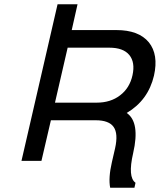

<svg xmlns="http://www.w3.org/2000/svg" viewBox="-20 -749 744 894"><path d="M217 -189 173 0H80L248 -729H341L314 -609H522Q626 -609 673 -552Q719 -495 697 -397Q670 -282 570 -223Q633 -180 600 -36Q574 76 611 102L606 125H493Q484 80 501 6L516 -59Q531 -127 509 -158Q487 -189 426 -189ZM236 -271H430Q495 -271 539 -305Q584 -339 597 -399Q610 -459 582 -493Q554 -527 489 -527H295Z"/></svg>

Font: Miedinger
Style: Italic
Weight: 400
Italic angle: -13°
Version: Version 001.000